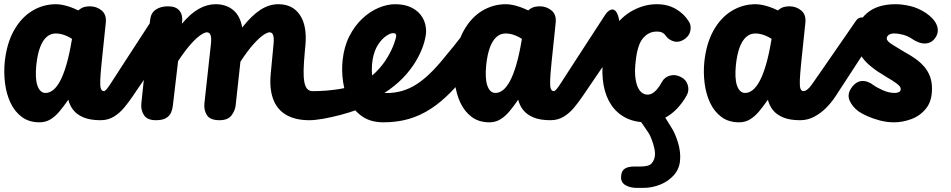

<svg xmlns="http://www.w3.org/2000/svg" viewBox="-20 -571 4516 912"><path d="M168 10Q118 10 84 -15.2Q50 -40.5 30.2 -82.2Q10.5 -124 4 -175Q-2.5 -226 2.5 -277Q12 -365.5 46.5 -426.8Q81 -488 133 -519.5Q185 -551 246 -551Q261 -551 278.2 -547.5Q295.5 -544 314 -537.5Q332.5 -531 352 -521.5L359.5 -527.5Q369 -535 381.2 -538Q393.5 -541 407 -541Q438.5 -541 462.5 -521.5Q486.5 -502 482.5 -463L462.5 -271Q457.5 -220.5 456.2 -191.2Q455 -162 459.2 -150Q463.5 -138 474 -138Q493 -138 501.8 -116.5Q510.5 -95 508.5 -69Q506.5 -43 493.8 -21.5Q481 0 457.5 0Q409 0 377.5 -13Q346 -26 328.5 -48Q311 -70 304.5 -97.5Q282.5 -65.5 262 -41.2Q241.5 -17 218.8 -3.5Q196 10 168 10ZM196.5 -129.5Q214.5 -129.5 232 -143Q249.5 -156.5 265.5 -186.2Q281.5 -216 295.8 -264.8Q310 -313.5 321.5 -383.5L322 -386.5Q306.5 -396.5 292.5 -402Q278.5 -407.5 266.8 -409.8Q255 -412 244.5 -412Q220.5 -412 201.8 -395.8Q183 -379.5 170.5 -346.5Q158 -313.5 152.5 -262.5Q149.5 -233 150.5 -208.5Q151.5 -184 157.2 -166.2Q163 -148.5 172.8 -139Q182.5 -129.5 196.5 -129.5ZM474 -138Q482.5 -138 504.8 -172.8Q527 -207.5 573.5 -279L717.5 -500.5Q726 -513.5 734.8 -519.5Q743.5 -525.5 750.5 -526Q768 -526.5 777.8 -499.5Q787.5 -472.5 786.5 -437.5Q786 -413 783.2 -388.2Q780.5 -363.5 768 -345.5L609.5 -112.5Q591.5 -86 570 -60Q548.5 -34 521 -17Q493.5 0 457.5 0Q430 0 417.2 -17.8Q404.5 -35.5 405 -54.5Q405.5 -88.5 422.5 -113.2Q439.5 -138 474 -138Z M1449.5 0Q1383.5 0 1340 -25Q1296.5 -50 1277.8 -99.5Q1259 -149 1266 -221.5L1279.5 -363Q1282 -390.5 1277.5 -404Q1273 -417.5 1260 -417.5Q1250.5 -417.5 1231.5 -405Q1212.5 -392.5 1185 -362.2Q1157.5 -332 1122 -278L1099.5 -71.5Q1097 -46 1079.8 -23Q1062.5 0 1022.5 0Q978 0 962.8 -24.2Q947.5 -48.5 951 -80.5L982 -363Q985 -390.5 980.2 -404Q975.5 -417.5 962.5 -417.5Q953 -417.5 934 -405.2Q915 -393 888 -363.2Q861 -333.5 826 -281L801 -69Q799.5 -53.5 793 -37.5Q786.5 -21.5 769.8 -10.8Q753 0 720.5 0Q679.5 0 663.8 -24.2Q648 -48.5 651.5 -80.5L693 -476Q696.5 -509 719.5 -525Q742.5 -541 778.5 -541Q815.5 -541 832.2 -520.5Q849 -500 845 -467L844 -458Q885 -507 924.5 -529Q964 -551 1004 -551Q1054.5 -551 1087.8 -523.2Q1121 -495.5 1130.5 -440.5Q1176 -498 1217.2 -524.5Q1258.5 -551 1302 -551Q1370.5 -551 1405 -499.2Q1439.5 -447.5 1430.5 -353.5L1427.5 -322Q1423 -272.5 1422.2 -237.5Q1421.5 -202.5 1425.8 -180.5Q1430 -158.5 1439.8 -148.2Q1449.5 -138 1466 -138Q1482 -138 1490 -119.2Q1498 -100.5 1497.5 -77Q1497 -49.5 1485 -24.8Q1473 0 1449.5 0ZM1742 -80Q1718.5 -65.5 1680.2 -51.2Q1642 -37 1598.8 -25.5Q1555.5 -14 1515.8 -7Q1476 0 1449.5 0Q1422 0 1409.2 -8.8Q1396.5 -17.5 1397 -54.5Q1398 -95 1405.5 -112.5Q1413 -130 1428 -134Q1443 -138 1466 -138Q1528 -138 1592 -148Q1656 -158 1700.5 -180Q1718 -188.5 1731.5 -177.8Q1745 -167 1752.2 -147Q1759.5 -127 1757.8 -107.8Q1756 -88.5 1742 -80Z M1607.5 -286Q1614.5 -350.5 1639.8 -399.8Q1665 -449 1701.2 -482.8Q1737.5 -516.5 1778.2 -533.8Q1819 -551 1857 -551Q1904.5 -551 1937.2 -533.8Q1970 -516.5 1987 -487.5Q2004 -458.5 2004 -422.5Q2004 -403 1995.2 -370.8Q1986.5 -338.5 1966.2 -299.5Q1946 -260.5 1912 -220.5Q1878 -180.5 1828.2 -144.5Q1778.5 -108.5 1710 -83L1677.5 -170Q1729 -192 1764.2 -227.2Q1799.5 -262.5 1821 -299.5Q1842.5 -336.5 1852.2 -364.8Q1862 -393 1862 -400.5Q1862 -406 1859.2 -409.8Q1856.5 -413.5 1846.5 -413.5Q1834 -413.5 1814 -400Q1794 -386.5 1775.8 -358.8Q1757.5 -331 1750 -288Q1746 -265.5 1746.2 -238.2Q1746.5 -211 1753 -186Q1759.5 -161 1774.2 -145Q1789 -129 1814.5 -129Q1832 -129 1841 -109Q1850 -89 1850 -64Q1849.5 -37 1837.8 -13.5Q1826 10 1801.5 10Q1742.5 10 1702.8 -16.5Q1663 -43 1640 -86.8Q1617 -130.5 1609.5 -182.8Q1602 -235 1607.5 -286ZM1814.5 -129Q1855 -129 1889.5 -139Q1924 -149 1956 -169Q2012 -204.5 2069.2 -271.8Q2126.5 -339 2205.5 -441Q2220.5 -459.5 2231 -459.5Q2244 -460 2250.5 -439Q2257 -418 2257 -387.5Q2257 -363 2252.2 -336Q2247.5 -309 2238.5 -284.2Q2229.5 -259.5 2215.5 -241.5Q2165.5 -178 2119.8 -131.8Q2074 -85.5 2027.5 -55Q1976 -21.5 1921.2 -5.8Q1866.5 10 1801.5 10Q1775.5 10 1763.5 -12.5Q1751.5 -35 1753.5 -61.5Q1756 -87 1771.2 -108Q1786.5 -129 1814.5 -129Z M2305 10Q2255 10 2221 -15.2Q2187 -40.5 2167.2 -82.2Q2147.5 -124 2141 -175Q2134.5 -226 2139.5 -277Q2149 -365.5 2183.5 -426.8Q2218 -488 2270 -519.5Q2322 -551 2383 -551Q2398 -551 2415.2 -547.5Q2432.5 -544 2451 -537.5Q2469.5 -531 2489 -521.5L2496.5 -527.5Q2506 -535 2518.2 -538Q2530.5 -541 2544 -541Q2575.5 -541 2599.5 -521.5Q2623.5 -502 2619.5 -463L2599.5 -271Q2594.5 -220.5 2593.2 -191.2Q2592 -162 2596.2 -150Q2600.5 -138 2611 -138Q2630 -138 2638.8 -116.5Q2647.5 -95 2645.5 -69Q2643.5 -43 2630.8 -21.5Q2618 0 2594.5 0Q2546 0 2514.5 -13Q2483 -26 2465.5 -48Q2448 -70 2441.5 -97.5Q2419.5 -65.5 2399 -41.2Q2378.5 -17 2355.8 -3.5Q2333 10 2305 10ZM2333.5 -129.5Q2351.5 -129.5 2369 -143Q2386.5 -156.5 2402.5 -186.2Q2418.5 -216 2432.8 -264.8Q2447 -313.5 2458.5 -383.5L2459 -386.5Q2443.5 -396.5 2429.5 -402Q2415.5 -407.5 2403.8 -409.8Q2392 -412 2381.5 -412Q2357.5 -412 2338.8 -395.8Q2320 -379.5 2307.5 -346.5Q2295 -313.5 2289.5 -262.5Q2286.5 -233 2287.5 -208.5Q2288.5 -184 2294.2 -166.2Q2300 -148.5 2309.8 -139Q2319.5 -129.5 2333.5 -129.5ZM2611 -138Q2619.5 -138 2641.8 -172.8Q2664 -207.5 2710.5 -279L2854.5 -500.5Q2863 -513.5 2871.8 -519.5Q2880.5 -525.5 2887.5 -526Q2905 -526.5 2914.8 -499.5Q2924.5 -472.5 2923.5 -437.5Q2923 -413 2920.2 -388.2Q2917.5 -363.5 2905 -345.5L2746.5 -112.5Q2728.5 -86 2707 -60Q2685.5 -34 2658 -17Q2630.5 0 2594.5 0Q2567 0 2554.2 -17.8Q2541.5 -35.5 2542 -54.5Q2542.5 -88.5 2559.5 -113.2Q2576.5 -138 2611 -138Z M3050 10Q2995 10 2953.2 -11Q2911.5 -32 2884.5 -71.2Q2857.5 -110.5 2847.2 -165.8Q2837 -221 2844.5 -290Q2854 -376.5 2892.8 -434.5Q2931.5 -492.5 2986.8 -521.8Q3042 -551 3099.5 -551Q3151.5 -551 3190.5 -528.2Q3229.5 -505.5 3252 -469Q3264.5 -450.5 3259 -424.2Q3253.5 -398 3227 -382Q3202.5 -367.5 3178.8 -375Q3155 -382.5 3141 -403Q3135.5 -411 3126.2 -416Q3117 -421 3098.5 -421Q3061.5 -421 3034.5 -389.8Q3007.5 -358.5 2999.5 -279.5Q2995 -243.5 2997 -214.5Q2999 -185.5 3006.5 -164.5Q3014 -143.5 3026.8 -132.5Q3039.5 -121.5 3056.5 -121.5Q3073.5 -121.5 3090.2 -136Q3107 -150.5 3124.5 -182.5Q3137 -205 3163 -212Q3189 -219 3215.5 -204.5Q3240 -192 3247.2 -166Q3254.5 -140 3241.5 -117.5Q3223.5 -84.5 3196 -55.2Q3168.5 -26 3132 -8Q3095.5 10 3050 10ZM3004 321.5Q2974 321.5 2951.8 309Q2929.5 296.5 2930 270.5Q2930.5 243 2946 231.5Q2961.5 220 2991.5 220H3021.5Q3063 220 3075.5 204.8Q3088 189.5 3090.5 171Q3093 155.5 3088 133.2Q3083 111 3075.2 90.8Q3067.5 70.5 3061 61Q3043.5 34.5 3029 14Q3014.5 -6.5 2989 -29.5Q2973 -44 2978.8 -57Q2984.5 -70 3001.2 -78Q3018 -86 3034 -86Q3056 -86 3071.8 -79.2Q3087.5 -72.5 3101.5 -59.5Q3125.5 -36.5 3138.5 -14.8Q3151.5 7 3172 39.5Q3188 65 3200.8 107.5Q3213.5 150 3210.5 188.5Q3207.5 231 3181 260.8Q3154.5 290.5 3115.8 306Q3077 321.5 3035.5 321.5Z M3491 10Q3441 10 3407 -15.2Q3373 -40.5 3353.2 -82.2Q3333.5 -124 3327 -175Q3320.5 -226 3325.5 -277Q3335 -365.5 3369.5 -426.8Q3404 -488 3456 -519.5Q3508 -551 3569 -551Q3584 -551 3601.2 -547.5Q3618.5 -544 3637 -537.5Q3655.5 -531 3675 -521.5L3682.5 -527.5Q3692 -535 3704.2 -538Q3716.5 -541 3730 -541Q3761.5 -541 3785.5 -521.5Q3809.5 -502 3805.5 -463L3785.5 -271Q3780.5 -220.5 3779.2 -191.2Q3778 -162 3782.2 -150Q3786.5 -138 3797 -138Q3816 -138 3824.8 -116.5Q3833.5 -95 3831.5 -69Q3829.5 -43 3816.8 -21.5Q3804 0 3780.5 0Q3732 0 3700.5 -13Q3669 -26 3651.5 -48Q3634 -70 3627.5 -97.5Q3605.5 -65.5 3585 -41.2Q3564.5 -17 3541.8 -3.5Q3519 10 3491 10ZM3519.5 -129.5Q3537.5 -129.5 3555 -143Q3572.5 -156.5 3588.5 -186.2Q3604.5 -216 3618.8 -264.8Q3633 -313.5 3644.5 -383.5L3645 -386.5Q3629.5 -396.5 3615.5 -402Q3601.5 -407.5 3589.8 -409.8Q3578 -412 3567.5 -412Q3543.5 -412 3524.8 -395.8Q3506 -379.5 3493.5 -346.5Q3481 -313.5 3475.5 -262.5Q3472.5 -233 3473.5 -208.5Q3474.5 -184 3480.2 -166.2Q3486 -148.5 3495.8 -139Q3505.5 -129.5 3519.5 -129.5ZM3795 -138Q3814 -138 3835.8 -169Q3857.5 -200 3891.5 -249L4046 -472.5Q4058 -490 4077.8 -488.2Q4097.5 -486.5 4114.8 -471.8Q4132 -457 4138 -434.8Q4144 -412.5 4128 -388.5L3948 -112.5Q3930.5 -85.5 3905 -59.5Q3879.5 -33.5 3848 -16.8Q3816.5 0 3780.5 0Q3753 0 3740.2 -8.8Q3727.5 -17.5 3728 -54.5Q3729 -95 3735.8 -112.5Q3742.5 -130 3757 -134Q3771.5 -138 3795 -138Z M4227.5 10Q4192.5 10 4159.2 1.2Q4126 -7.5 4099.5 -19.5Q4073 -31.5 4058 -42Q4028 -64.5 4015.5 -93.8Q4003 -123 4024.5 -154Q4046 -184.5 4073.8 -186.2Q4101.5 -188 4130 -166Q4142.5 -156.5 4172 -143Q4201.5 -129.5 4230 -129.5Q4241.5 -129.5 4250 -133.8Q4258.5 -138 4258.5 -147.5Q4258.5 -153 4255 -159Q4251.5 -165 4237.2 -175.8Q4223 -186.5 4189.5 -206Q4108 -254 4077.2 -296Q4046.5 -338 4046.5 -391Q4046.5 -463 4096.2 -507Q4146 -551 4234 -551Q4265 -551 4302.5 -542.5Q4340 -534 4378 -509.5Q4418 -482 4430 -450.8Q4442 -419.5 4422.5 -391Q4405 -366 4375.5 -364.5Q4346 -363 4310.5 -387.5Q4292 -400 4269.5 -406Q4247 -412 4227.5 -412Q4210.5 -412 4201.2 -405Q4192 -398 4192 -388Q4192 -375.5 4219 -358.8Q4246 -342 4278 -323Q4305 -308.5 4328.2 -292Q4351.5 -275.5 4369.2 -255.2Q4387 -235 4397 -209Q4407 -183 4407 -150Q4407 -91 4379 -56Q4351 -21 4309.5 -5.5Q4268 10 4227.5 10Z"/></svg>

Font: Edu SA Hand Cursive
Style: Regular
Weight: 400
Designer: Tina and Corey Anderson, Eben Sorkin, Mirko Velimirovic
Foundry: Google for Education
Version: Version 2.000